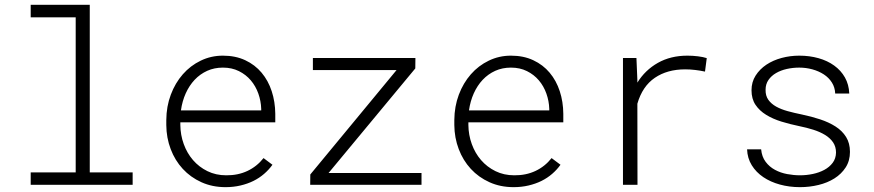

<svg xmlns="http://www.w3.org/2000/svg" viewBox="-20 -770 3641 800"><path d="M107.9 -750H354V-51.8H532.7V0H107.9V-51.8H295.4V-697.8H107.9Z M919.9 9.8Q864.7 9.8 819.3 -10.7Q773.9 -31.2 741.5 -66.4Q709 -101.6 691.2 -148.7Q673.3 -195.8 672.9 -249V-270Q673.3 -326.7 691.7 -375.5Q710 -424.3 741.7 -460.4Q773.4 -496.6 816.4 -517.3Q859.4 -538.1 908.7 -538.1Q961.4 -538.1 1002 -519Q1042.5 -500 1070.1 -467Q1097.7 -434.1 1112.1 -390.1Q1126.5 -346.2 1127 -295.9V-260.3H731.4V-249Q731.9 -207.5 745.6 -169.7Q759.3 -131.8 784.2 -103Q809.1 -74.2 844.2 -56.9Q879.4 -39.6 922.4 -39.6Q971.2 -39.1 1010.7 -57.6Q1050.3 -76.2 1078.1 -111.3L1115.2 -83.5Q1100.6 -63 1080.6 -45.7Q1060.5 -28.3 1035.9 -16.1Q1011.2 -3.9 981.9 2.9Q952.6 9.8 919.9 9.8ZM908.7 -488.3Q873 -488.3 843.3 -474.9Q813.5 -461.4 791 -437.5Q768.6 -413.6 753.9 -381.1Q739.3 -348.6 733.9 -310.1H1068.4V-316.4Q1067.4 -349.1 1056.4 -380.1Q1045.4 -411.1 1025.1 -435.1Q1004.9 -459 975.6 -473.6Q946.3 -488.3 908.7 -488.3Z M1349.1 -49.3H1736.3V0H1272.5L1272.9 -43L1632.3 -478H1283.7V-528.3H1710.9L1710.4 -484.9Z M2120.1 9.8Q2064.9 9.8 2019.5 -10.7Q1974.1 -31.2 1941.7 -66.4Q1909.2 -101.6 1891.4 -148.7Q1873.5 -195.8 1873 -249V-270Q1873.5 -326.7 1891.8 -375.5Q1910.2 -424.3 1941.9 -460.4Q1973.6 -496.6 2016.6 -517.3Q2059.6 -538.1 2108.9 -538.1Q2161.6 -538.1 2202.1 -519Q2242.7 -500 2270.3 -467Q2297.9 -434.1 2312.3 -390.1Q2326.7 -346.2 2327.1 -295.9V-260.3H1931.6V-249Q1932.1 -207.5 1945.8 -169.7Q1959.5 -131.8 1984.4 -103Q2009.3 -74.2 2044.4 -56.9Q2079.6 -39.6 2122.6 -39.6Q2171.4 -39.1 2210.9 -57.6Q2250.5 -76.2 2278.3 -111.3L2315.4 -83.5Q2300.8 -63 2280.8 -45.7Q2260.7 -28.3 2236.1 -16.1Q2211.4 -3.9 2182.1 2.9Q2152.8 9.8 2120.1 9.8ZM2108.9 -488.3Q2073.2 -488.3 2043.5 -474.9Q2013.7 -461.4 1991.2 -437.5Q1968.8 -413.6 1954.1 -381.1Q1939.5 -348.6 1934.1 -310.1H2268.6V-316.4Q2267.6 -349.1 2256.6 -380.1Q2245.6 -411.1 2225.3 -435.1Q2205.1 -459 2175.8 -473.6Q2146.5 -488.3 2108.9 -488.3Z M2844.2 -538.1Q2866.2 -538.1 2888.2 -535.4Q2910.2 -532.7 2924.8 -527.8L2917.5 -471.7Q2897 -476.1 2876.5 -478.5Q2856 -481 2834.5 -481Q2760.3 -481 2708.5 -445.8Q2656.7 -410.6 2635.7 -337.9L2636.2 0H2575.7V-528.3H2631.8L2635.7 -436.5V-425.8Q2668 -478 2721.2 -508.1Q2774.4 -538.1 2844.2 -538.1Z M3463.4 -134.3Q3463.4 -158.7 3451.2 -176.8Q3439 -194.8 3417.7 -207.8Q3396.5 -220.7 3368.7 -229.5Q3340.8 -238.3 3309.6 -244.6Q3271.5 -252.4 3235.8 -263.4Q3200.2 -274.4 3172.4 -291.5Q3144.5 -308.6 3127.9 -333.3Q3111.3 -357.9 3111.3 -394Q3111.3 -428.2 3128.4 -455.1Q3145.5 -481.9 3173.3 -500.5Q3201.2 -519 3236.8 -528.6Q3272.5 -538.1 3310.1 -538.1Q3353 -538.1 3390.4 -527.6Q3427.7 -517.1 3455.8 -496.8Q3483.9 -476.6 3500.5 -447.3Q3517.1 -418 3518.6 -380.4H3460Q3459 -405.8 3446.3 -426Q3433.6 -446.3 3412.6 -460Q3391.6 -473.6 3365 -481Q3338.4 -488.3 3310.1 -488.3Q3283.7 -488.3 3258.5 -482.7Q3233.4 -477.1 3213.6 -465.6Q3193.8 -454.1 3181.9 -436.8Q3169.9 -419.4 3169.9 -396Q3169.4 -371.1 3181.4 -354.2Q3193.4 -337.4 3213.9 -325.9Q3234.4 -314.5 3262 -306.9Q3289.6 -299.3 3320.8 -293Q3360.8 -284.7 3397.2 -272.7Q3433.6 -260.7 3461.4 -242.9Q3489.3 -225.1 3505.4 -199.2Q3521.5 -173.3 3521.5 -137.2Q3521.5 -100.1 3503.7 -72.5Q3485.8 -44.9 3456.8 -26.6Q3427.7 -8.3 3390.4 0.7Q3353 9.8 3313.5 9.8Q3269 9.8 3229.7 -1Q3190.4 -11.7 3160.4 -32Q3130.4 -52.2 3112.3 -81.5Q3094.2 -110.8 3092.8 -147.9H3151.4Q3154.3 -116.7 3170.2 -95.7Q3186 -74.7 3209.2 -62.3Q3232.4 -49.8 3259.8 -44.7Q3287.1 -39.6 3313.5 -39.6Q3340.3 -39.6 3366.9 -45.2Q3393.6 -50.8 3414.8 -62.3Q3436 -73.7 3449.5 -91.6Q3462.9 -109.4 3463.4 -134.3Z"/></svg>

Font: Roboto Mono Light
Style: Regular
Weight: 300
Designer: Google
Version: Version 2.000985; 2015; ttfautohint (v1.3)